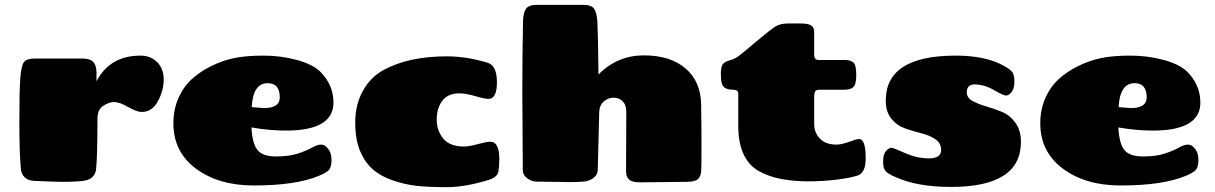

<svg xmlns="http://www.w3.org/2000/svg" viewBox="-20 -751 5024 794"><path d="M124 -509H319Q353 -509 366 -494.5Q379 -480 379 -451V-415Q435 -521 561 -521Q603 -521 630 -494Q657 -467 657 -422Q657 -377 633 -332.5Q609 -288 566 -288Q546 -288 510 -308.5Q474 -329 452 -329Q430 -329 406.5 -313Q383 -297 383 -260Q383 -99 377 -47Q374 -30 360 -17Q346 -4 310.5 -1.5Q275 1 240 1Q205 1 121 -3Q97 -4 83 -17Q69 -30 67 -47Q60 -112 60 -246Q60 -380 64 -429.5Q68 -479 79 -494Q90 -509 124 -509Z M1303 -456Q1359 -401 1359 -327Q1359 -211 1163 -211Q1094 -211 1020 -224Q1023 -158 1044.5 -131Q1066 -104 1121 -104Q1176 -104 1212 -116Q1248 -128 1270 -140.5Q1292 -153 1307.5 -153Q1323 -153 1334 -139Q1351 -121 1351 -89.5Q1351 -58 1338.5 -46.5Q1326 -35 1299 -24Q1204 16 1029 16Q884 16 790.5 -53.5Q697 -123 697 -241Q697 -298 718 -345.5Q739 -393 774 -424.5Q809 -456 855 -478.5Q901 -501 949.5 -511Q998 -521 1069.5 -521Q1141 -521 1206 -503.5Q1271 -486 1303 -456ZM1087 -407Q1026 -407 1021 -308Q1069 -304 1071 -304Q1137 -304 1137 -348Q1137 -407 1087 -407Z M1879 -365Q1832 -365 1809 -334Q1786 -303 1786 -257Q1786 -211 1813 -178Q1840 -145 1900 -145Q1919 -145 1956 -155Q1993 -165 2008 -165Q2043 -165 2045 -98Q2045 -69 2041.5 -44Q2038 -19 2004 -8Q1904 23 1827.5 23Q1751 23 1702.5 17.5Q1654 12 1604.5 -5Q1555 -22 1522.5 -50Q1490 -78 1469.5 -125.5Q1449 -173 1449 -245.5Q1449 -318 1480.5 -375Q1512 -432 1567 -462Q1671 -518 1827 -518Q1911 -518 1998 -491Q2035 -479 2035 -410.5Q2035 -342 2000 -342Q1985 -342 1945.5 -353.5Q1906 -365 1879 -365Z M2142 -47 2140 -374Q2140 -524 2143 -666Q2144 -699 2155.5 -715Q2167 -731 2200 -731H2392Q2425 -731 2436.5 -715.5Q2448 -700 2450.5 -659.5Q2453 -619 2455 -443Q2533 -522 2642.5 -522Q2752 -522 2815 -468Q2878 -414 2879.5 -319Q2881 -224 2881 -149Q2881 -74 2880 -48Q2879 -22 2866.5 -10.5Q2854 1 2818 1L2626 3Q2594 3 2581.5 -8.5Q2569 -20 2569 -43L2570 -287Q2570 -317 2555 -332Q2540 -347 2517.5 -347Q2495 -347 2477 -331.5Q2459 -316 2458 -288L2452 -47Q2451 -28 2434 -15Q2417 -2 2392.5 0Q2368 2 2338 2L2198 0Q2179 0 2160.5 -13.5Q2142 -27 2142 -47Z M3033 -364Q3033 -380 3011 -380Q2972 -380 2965 -406Q2961 -419 2961 -446Q2961 -473 2968.5 -484.5Q2976 -496 2997.5 -501.5Q3019 -507 3036.5 -520.5Q3054 -534 3108.5 -580Q3163 -626 3184.5 -640Q3206 -654 3238 -654H3288Q3323 -654 3335 -645.5Q3347 -637 3347 -619V-524Q3347 -503 3365 -503H3472Q3498 -503 3509.5 -492Q3521 -481 3521 -441.5Q3521 -402 3509 -391Q3497 -380 3473 -380H3369Q3355 -380 3351 -373Q3347 -366 3347 -353V-233Q3349 -199 3372.5 -176Q3396 -153 3439 -153Q3460 -153 3491 -164.5Q3522 -176 3533 -176Q3560 -176 3560 -96Q3560 -38 3529 -26Q3497 -15 3439 -8Q3381 -1 3323 -1Q3265 -1 3212.5 -10.5Q3160 -20 3117 -44Q3033 -93 3033 -231Z M3872 -131Q3872 -159 3848.5 -175Q3825 -191 3791.5 -199.5Q3758 -208 3724 -219.5Q3690 -231 3666.5 -259.5Q3643 -288 3643 -335Q3643 -521 3932 -521Q4056 -521 4131 -479Q4155 -466 4165 -454.5Q4175 -443 4175 -414Q4175 -385 4163.5 -370.5Q4152 -356 4140.5 -356Q4129 -356 4090.5 -378.5Q4052 -401 4011 -402Q3978 -402 3978 -369Q3978 -347 4001 -334Q4024 -321 4057 -311.5Q4090 -302 4123 -288.5Q4156 -275 4179 -243.5Q4202 -212 4202 -164Q4202 22 3913 22Q3772 22 3683 -19Q3656 -30 3644 -41.5Q3632 -53 3632 -83.5Q3632 -114 3644.5 -127Q3657 -140 3665.5 -140Q3674 -140 3723 -118Q3772 -96 3822 -96Q3872 -96 3872 -131Z M4888 -456Q4944 -401 4944 -327Q4944 -211 4748 -211Q4679 -211 4605 -224Q4608 -158 4629.5 -131Q4651 -104 4706 -104Q4761 -104 4797 -116Q4833 -128 4855 -140.5Q4877 -153 4892.5 -153Q4908 -153 4919 -139Q4936 -121 4936 -89.5Q4936 -58 4923.5 -46.5Q4911 -35 4884 -24Q4789 16 4614 16Q4469 16 4375.5 -53.5Q4282 -123 4282 -241Q4282 -298 4303 -345.5Q4324 -393 4359 -424.5Q4394 -456 4440 -478.5Q4486 -501 4534.5 -511Q4583 -521 4654.5 -521Q4726 -521 4791 -503.5Q4856 -486 4888 -456ZM4672 -407Q4611 -407 4606 -308Q4654 -304 4656 -304Q4722 -304 4722 -348Q4722 -407 4672 -407Z"/></svg>

Font: Chango
Style: Regular
Weight: 400
Designer: Manuel Lupez
Foundry: Fontstage
Version: Version 1.001